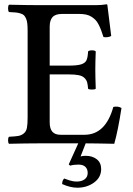

<svg xmlns="http://www.w3.org/2000/svg" viewBox="-20 -669 619 896"><path d="M211.9 -544.9V-362.8H299.8Q340.3 -362.8 358.6 -368.7Q377 -374.5 383.3 -387.2Q389.6 -399.9 391.1 -429.2Q396 -434.1 409.2 -434.1Q421.9 -434.1 426.8 -429.2Q424.8 -379.4 424.8 -344.2Q424.8 -312.5 426.8 -254.9Q422.9 -251 409.2 -251Q395 -251 391.1 -254.9Q389.6 -273.9 386.7 -284.7Q383.8 -295.4 374.5 -304.9Q365.2 -314.5 347.4 -318.1Q329.6 -321.8 299.8 -321.8H211.9V-98.1Q211.9 -68.4 224.4 -54.2Q236.8 -40 263.2 -40H374Q472.7 -40 508.8 -169.9Q530.8 -174.8 546.9 -165Q530.8 -59.6 513.2 2Q511.2 2 488 1.5Q464.8 1 433.8 0.5Q402.8 0 381.8 0H160.2Q104 0 22 2Q17.6 -2.4 17.6 -14.4Q17.6 -26.4 22 -30.8Q51.8 -32.2 65.7 -34.7Q79.6 -37.1 91.1 -46.4Q102.5 -55.7 105.7 -72.8Q108.9 -89.8 108.9 -121.1V-524.9Q108.9 -545.4 107.4 -558.8Q106 -572.3 101.6 -582.3Q97.2 -592.3 91.8 -597.7Q86.4 -603 75.2 -606.4Q64 -609.9 52.7 -610.8Q41.5 -611.8 22 -612.8Q17.6 -617.2 17.6 -629.9Q17.6 -642.6 22 -647Q107.9 -645 160.2 -645H428.2Q454.1 -645 477.1 -648.9Q481 -648.9 481 -646Q482.4 -639.6 499 -501Q482.9 -492.7 462.9 -496.1Q456.5 -515.6 451.9 -528.1Q447.3 -540.5 440.2 -554.4Q433.1 -568.4 425.3 -576.2Q417.5 -584 406.5 -591.1Q395.5 -598.1 381.1 -601.1Q366.7 -604 348.1 -604H270Q238.3 -604 225.1 -589.1Q211.9 -574.2 211.9 -544.9ZM307.1 104 300.8 98.1 345.2 0H379.9L356 61Q366.2 58.1 379.9 58.1Q411.1 58.1 431.6 74.2Q452.1 90.3 452.1 120.1Q452.1 158.7 418.9 182.9Q385.7 207 340.8 207Q308.1 207 270 189.9Q270 172.4 279.8 164.1Q296.9 170.4 303.2 172.4Q309.6 174.3 318.8 176.3Q328.1 178.2 337.9 178.2Q360.8 178.2 375 167.7Q389.2 157.2 389.2 138.2Q389.2 120.1 378.4 109.6Q367.7 99.1 346.2 99.1Q324.7 99.1 307.1 104Z"/></svg>

Font: Common Serif Medium
Style: Regular
Weight: 500
Designer: Philipp H. Poll, Khaled Hosny
Foundry: Stefan Peev, Context Ltd.
Version: Version 1.026